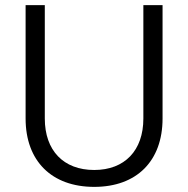

<svg xmlns="http://www.w3.org/2000/svg" viewBox="-20 -720 735 750"><path d="M348 10C514 10 615 -91 615 -257V-700H540V-257C540 -132 467 -56 348 -56C228 -56 155 -132 155 -257V-700H80V-257C80 -91 182 10 348 10Z"/></svg>

Font: Absans
Style: Regular
Weight: 400
Designer: Valerio Monopoli
Version: Version 1.200;Glyphs 3.2 (3217)